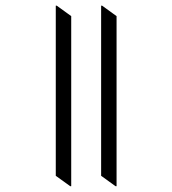

<svg xmlns="http://www.w3.org/2000/svg" viewBox="-20 -642 605 674"><path d="M230 11.7H226.6L175.8 -24.9V-622.1H179.2L230 -585.4ZM389.2 11.7H385.7L335 -24.9V-622.1H338.4L389.2 -585.4Z"/></svg>

Font: Chattogram
Style: Regular
Weight: 400
Designer: Indian Type Foundry
Foundry: Monotype Imaging Inc.
Version: Version 1.01